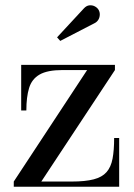

<svg xmlns="http://www.w3.org/2000/svg" viewBox="-20 -705 507 725"><path d="M32 0V-19.5L309 -440.5H216Q159 -440.5 129.5 -423.5Q100 -406.5 89.8 -372.5Q79.5 -338.5 79.5 -288H60V-460H414V-440.5L136 -19.5H251Q302 -19.5 333.8 -27.8Q365.5 -36 382.2 -55Q399 -74 405 -105.8Q411 -137.5 411 -184H430V0ZM207.5 -550.5 195.5 -564 296.5 -673Q306 -683.5 317.2 -684.8Q328.5 -686 338 -681Q347.5 -676 352.5 -667.5Q357 -659.5 356.8 -649.5Q356.5 -639.5 351.8 -631.2Q347 -623 339 -618.5Z"/></svg>

Font: Bodoni Moda 11pt
Style: Regular
Weight: 400
Version: Version 2.004